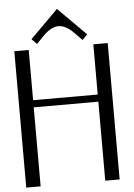

<svg xmlns="http://www.w3.org/2000/svg" viewBox="-65 -1062 775 1110"><g transform="rotate(-5 323.0 -507.0)"><path d="M308.1 -1013.7 469.7 -852.1 440.4 -821.8 396.5 -866.7Q349.6 -913.6 308.1 -913.6Q265.6 -913.6 219.7 -866.7L175.8 -821.8L146.5 -852.1ZM583.5 -791.5V0H500V-458.5H125V0H41.5V-791.5H125V-500H500V-791.5Z"/></g></svg>

Font: Gputeks
Style: Regular
Weight: 500
Version: Version 0.9